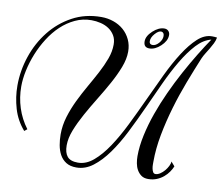

<svg xmlns="http://www.w3.org/2000/svg" viewBox="-86 -911 1185 1027"><g transform="rotate(10 506.0 -397.5)"><path d="M907 -86Q901 -71 890 -55Q879 -39 863 -25.5Q847 -12 826 -3.5Q805 5 780 5Q757 5 742.5 -5.5Q728 -16 719 -32Q710 -48 706.5 -67.5Q703 -87 703 -106Q703 -159 716 -219.5Q729 -280 751 -342Q773 -404 801.5 -466Q830 -528 861.5 -586Q893 -644 924.5 -695.5Q956 -747 984 -788Q942 -778 905 -738Q868 -698 833.5 -640Q799 -582 766.5 -511.5Q734 -441 701 -368.5Q668 -296 633.5 -227.5Q599 -159 561 -106Q523 -53 481 -21Q439 11 391 11Q357 11 335 -3Q313 -17 300.5 -40Q288 -63 283 -91.5Q278 -120 278 -149Q278 -198 292.5 -245.5Q307 -293 329 -338.5Q351 -384 376 -427.5Q401 -471 423 -512.5Q445 -554 459.5 -593.5Q474 -633 474 -671Q474 -700 461.5 -720.5Q449 -741 429.5 -754Q410 -767 385 -773Q360 -779 335 -779Q288 -779 246.5 -759.5Q205 -740 171 -708Q137 -676 110 -633.5Q83 -591 64.5 -545Q46 -499 36 -452.5Q26 -406 26 -365Q26 -305 44 -249Q62 -193 98 -145L83 -133Q41 -181 23 -242Q5 -303 5 -366Q5 -447 31.5 -525.5Q58 -604 107.5 -666.5Q157 -729 227 -767Q297 -805 384 -805Q419 -805 450.5 -794Q482 -783 505.5 -762.5Q529 -742 543 -712.5Q557 -683 557 -647Q557 -607 539.5 -561.5Q522 -516 495.5 -468Q469 -420 438.5 -370.5Q408 -321 381.5 -273Q355 -225 337.5 -180.5Q320 -136 320 -97Q320 -57 337 -36.5Q354 -16 395 -16Q439 -16 479 -50Q519 -84 556 -139.5Q593 -195 628 -266Q663 -337 697 -411Q731 -485 765 -556Q799 -627 834.5 -682.5Q870 -738 907 -772Q944 -806 985 -806Q992 -806 998.5 -805.5Q1005 -805 1012 -804Q1009 -787 1001 -771Q993 -755 984 -740Q975 -725 965.5 -710Q956 -695 949 -679Q922 -614 894 -541Q866 -468 843.5 -391.5Q821 -315 806.5 -238.5Q792 -162 792 -91Q792 -86 792 -75.5Q792 -65 794 -54.5Q796 -44 800.5 -36Q805 -28 814 -28Q826 -28 839 -36.5Q852 -45 862.5 -57.5Q873 -70 880 -84Q887 -98 887 -109ZM727 -803Q741 -803 749.5 -793.5Q758 -784 757 -770Q756 -740 726 -712Q696 -684 665 -684Q634 -684 634 -717Q634 -746 665 -774.5Q696 -803 727 -803ZM713 -784Q698 -785 679.5 -764Q661 -743 661 -723Q661 -705 679 -705Q696 -705 712.5 -723.5Q729 -742 729 -762Q729 -782 713 -784Z"/></g></svg>

Font: Lucien Schoenschriftv CAT
Style: Regular
Weight: 400
Designer: Lucian Bernhard 1928
Foundry: CAT-Fonts Peter Wiegel
Version: Version 1.000